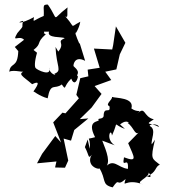

<svg xmlns="http://www.w3.org/2000/svg" viewBox="-20 -777 730 830"><path d="M44 -574 59 -556C56 -479 26 -511 20 -467C43 -478 85 -459 91 -471C51 -458 79 -448 119 -413C148 -427 152 -420 124 -381C123 -386 148 -362 186 -352C199 -423 216 -388 247 -412C268 -383 252 -403 288 -437C298 -410 312 -420 317 -446C304 -455 335 -459 298 -491C296 -492 300 -539 348 -514L324 -592C328 -569 298 -650 306 -636C300 -619 323 -654 327 -683C272 -655 318 -654 242 -727C282 -681 268 -713 272 -745C198 -689 238 -684 187 -757C160 -759 172 -744 169 -708C124 -690 122 -675 127 -703C69 -671 46 -679 80 -687C71 -653 89 -673 55 -634C29 -589 62 -628 84 -605ZM192 -640C181 -611 249 -619 260 -612C221 -595 264 -593 232 -554L220 -574C224 -486 250 -472 215 -458C230 -449 194 -454 192 -485C206 -443 139 -475 134 -483C130 -487 128 -507 140 -549L125 -561C163 -591 134 -590 178 -629C129 -655 178 -620 170 -640ZM359 -174 347 -141C369 -100 358 -84 384 -117C340 -70 413 -35 373 -72C379 -49 416 -43 409 -51C441 0 417 21 467 33C500 -15 480 35 523 -3C510 42 521 -9 598 20C557 11 624 -7 623 -31C623 -31 645 -2 615 -15C658 -31 649 -57 671 -65C637 -93 629 -86 650 -173L636 -153C631 -172 658 -217 628 -232C622 -241 664 -244 667 -228C631 -249 601 -234 645 -261C597 -273 610 -322 573 -285C595 -307 578 -287 548 -308C562 -356 482 -352 464 -358C468 -347 432 -326 453 -318C460 -281 428 -322 428 -275C424 -259 398 -268 407 -258C407 -249 353 -258 391 -184C344 -170 374 -194 368 -134ZM499 -239C533 -267 544 -237 530 -247C558 -228 563 -191 579 -204L534 -158C560 -97 577 -74 516 -97C505 -41 537 -108 533 -47C488 -52 471 -97 432 -51C462 -70 441 -121 422 -169L476 -149C434 -175 460 -229 464 -191C496 -260 463 -239 520 -220ZM218 -53 261 -52 275 -83 255 -178 287 -169 301 -215 362 -265 325 -262 376 -312 419 -371 389 -405 461 -431 435 -467 483 -477 502 -560 495 -536 522 -592 481 -663 469 -581 465 -563 386 -567 411 -484 359 -476 362 -447 327 -439 310 -367 321 -352 263 -287 250 -290 210 -248 244 -161 219 -189 162 -112 140 -71 224 -79Z"/></svg>

Font: Asimov Aggro
Style: Condensed
Weight: 500
Designer: Google
Version: Version 2.000980; 2014